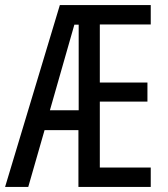

<svg xmlns="http://www.w3.org/2000/svg" viewBox="-22 -734 658 754"><path d="M570 0V-76H370V-335H557V-410H370V-638H570V-714H213L-2 0H89L153 -223H286V0ZM174 -301 270 -637H287V-301Z"/></svg>

Font: Noto Sans Arabic ExtCond
Style: Regular
Weight: 400
Width: 2
Designer: Monotype Design Team, Nadine Chahine, Nizar Qandah and Khaled Hosny
Foundry: Monotype Imaging Inc.
Version: Version 2.012